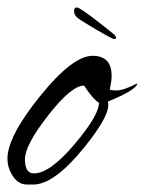

<svg xmlns="http://www.w3.org/2000/svg" viewBox="-30 -494 389 516"><path d="M261 -212Q261 -177 194 -95Q115 2 59 2H43Q17 2 2 -25Q-10 -44 -10 -67Q-10 -127 77.5 -235.5Q165 -344 219 -344Q270 -344 270 -290Q270 -276 265 -254Q266 -251 284 -251Q302 -251 339 -270Q338 -253 260 -221Q261 -217 261 -212ZM196 -264Q162 -264 99.5 -184Q37 -104 37 -66Q37 -28 61 -28Q104 -28 170 -106Q236 -184 236 -218Q220 -227 196 -264ZM177 -447Q169 -455 169 -464.5Q169 -474 176.5 -474Q184 -474 228.5 -439.5Q273 -405 277.5 -400.5Q282 -396 282 -392.5Q282 -389 277 -389Q272 -389 229.5 -414Q187 -439 177 -447Z"/></svg>

Font: Alex Brush
Style: Regular
Weight: 400
Designer: Robert E. Leuschke
Foundry: Robert E. Leuschke
Version: Version 1.003